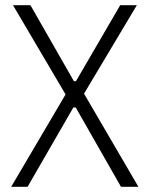

<svg xmlns="http://www.w3.org/2000/svg" viewBox="-20 -718 575 738"><path d="M23 0 232 -355 30 -698H97L264 -406H272L442 -698H506L303 -358L512 0H445L271 -305H262L86 0Z"/></svg>

Font: IBM Plex Sans Condensed Light
Style: Regular
Weight: 300
Width: 3
Designer: Mike Abbink, Paul van der Laan, Pieter van Rosmalen
Foundry: Bold Monday
Version: Version 3.201